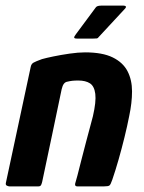

<svg xmlns="http://www.w3.org/2000/svg" viewBox="-22 -662 511 682"><path d="M11 0Q8 0 2.5 -2.5Q-3 -5 -1 -13Q21 -116 43 -218.5Q65 -321 87 -424Q89 -435 97 -439.5Q105 -444 127 -452Q141 -456 167.5 -461.5Q194 -467 225 -471.5Q256 -476 280 -476Q342 -476 378.5 -458Q415 -440 431 -409Q447 -378 447 -337.5Q447 -297 437 -250Q430 -214 420 -173.5Q410 -133 399 -94.5Q388 -56 377 -24Q371 -6 366.5 -3Q362 0 348 0H252Q243 0 245 -10Q247 -16 253 -38.5Q259 -61 267 -93.5Q275 -126 284 -159Q293 -192 299.5 -217Q306 -242 308 -249Q320 -301 316.5 -328.5Q313 -356 297.5 -366Q282 -376 256 -376Q243 -376 234.5 -375Q226 -374 218 -372Q210 -371 205 -364.5Q200 -358 197 -345Q181 -268 163.5 -185Q146 -102 128 -17Q127 -12 124.5 -6Q122 0 115 0ZM251 -525Q242 -525 241.5 -528.5Q241 -532 248 -541L317 -634Q321 -642 337 -642H417Q423 -642 425 -639Q427 -636 420 -629L330 -532Q326 -526 321.5 -525.5Q317 -525 310 -525Z"/></svg>

Font: Glory Thin
Style: Bold Italic
Weight: 700
Italic angle: -12°
Version: Version 1.011